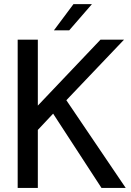

<svg xmlns="http://www.w3.org/2000/svg" viewBox="-20 -924 642 944"><path d="M245.1 -774.9H320.3L432.1 -903.8H341.3ZM66.9 0H166V-285.2L241.2 -365.2L479 0H598.1L306.2 -431.2L589.8 -729H474.1L166 -404.8V-729H66.9Z"/></svg>

Font: Hack
Style: Regular
Weight: 400
Monospace: yes
Designer: Christopher Simpkins
Foundry: Christopher Simpkins
Version: Version 2.010